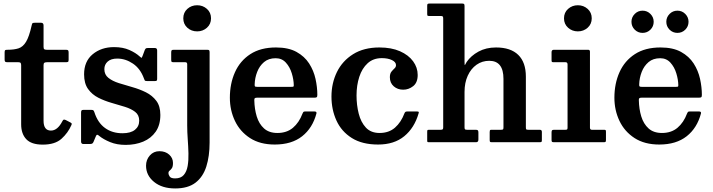

<svg xmlns="http://www.w3.org/2000/svg" viewBox="-20 -800 4008 1080"><path d="M381.5 -96Q362.5 -52.5 326 -19.5Q289.5 13.5 220.5 13.5Q156.5 13.5 127.8 -17Q99 -47.5 99 -101V-432.5Q99 -442 96 -446Q93 -450 83.5 -450H22.5Q12.5 -450 9.2 -452.8Q6 -455.5 6 -465.5V-505Q6 -515.5 9 -517.8Q12 -520 22 -520Q59 -520 84 -528Q109 -536 126.5 -564.8Q144 -593.5 158 -656.5Q160 -665.5 162.2 -668.8Q164.5 -672 176.5 -672H211Q225 -672 225 -657V-537Q225 -526 229 -523Q233 -520 243.5 -520H350.5Q360 -520 363 -517Q366 -514 366 -504.5V-462.5Q366 -454 362.2 -452Q358.5 -450 350.5 -450H244Q234.5 -450 229.8 -447Q225 -444 225 -433.5V-121Q225 -65.5 266.5 -65.5Q303.5 -65.5 330.5 -117.5Q334.5 -125 337.5 -126.8Q340.5 -128.5 349.5 -125L372.5 -113Q380 -109.5 382.5 -106.2Q385 -103 381.5 -96Z M789.5 -359Q769.5 -414 727.8 -442.2Q686 -470.5 639.5 -470.5Q604.5 -470.5 585.8 -453.8Q567 -437 567 -411Q567 -380 589.8 -362Q612.5 -344 648.5 -332.5Q684.5 -321 724.8 -309.8Q765 -298.5 800.8 -280.8Q836.5 -263 859.2 -233Q882 -203 882 -153.5Q882 -97 856 -59.5Q830 -22 785.8 -3.5Q741.5 15 687 15Q637.5 15 599.8 -0.5Q562 -16 538 -35.5Q531 -42 526.8 -42Q522.5 -42 519 -33L506 -2Q503.5 4 499.5 7Q495.5 10 486.5 10H448.5Q436 10 436 -4.5V-166Q436 -175 438.5 -178.5Q441 -182 449.5 -182H493.5Q503 -182 505.8 -178.8Q508.5 -175.5 511 -168.5Q530 -109.5 570.8 -80Q611.5 -50.5 669 -50.5Q715 -50.5 739 -69.8Q763 -89 763 -121.5Q763 -153 740.5 -170.5Q718 -188 682.8 -199Q647.5 -210 608 -221.2Q568.5 -232.5 533.2 -250.2Q498 -268 475.5 -299.2Q453 -330.5 453 -382Q453 -455 501.5 -495Q550 -535 621.5 -535Q671.5 -535 707.8 -518.8Q744 -502.5 765 -483Q772.5 -476 775 -474.8Q777.5 -473.5 782 -485.5L794.5 -519Q797.5 -525.5 800.8 -527.8Q804 -530 814 -530H851Q864 -530 864 -516V-357.5Q864 -349 861.5 -346.5Q859 -344 850.5 -344H807.5Q796.5 -344 794.2 -347.8Q792 -351.5 789.5 -359Z M1011 -697Q1011 -729.5 1033.8 -750Q1056.5 -770.5 1089 -770.5Q1121 -770.5 1144 -750Q1167 -729.5 1167 -697Q1167 -664.5 1144 -644Q1121 -623.5 1089 -623.5Q1056.5 -623.5 1033.8 -644Q1011 -664.5 1011 -697ZM1022.5 -450H957.5Q948 -450 945.5 -452.2Q943 -454.5 943 -464V-504.5Q943 -514.5 945.8 -517.2Q948.5 -520 958.5 -520H1145Q1153.5 -520 1156.2 -517.5Q1159 -515 1159 -506V2Q1159 78.5 1140.5 136.8Q1122 195 1079.8 227.5Q1037.5 260 965.5 260Q891.5 260 846.5 223.2Q801.5 186.5 801.5 132Q801.5 98.5 822.8 74.5Q844 50.5 876.5 50.5Q910.5 50.5 931.8 69.8Q953 89 953 116.5Q953 137 946.8 146Q940.5 155 934 160Q927.5 165 927.5 174Q927.5 182.5 934.5 193Q941.5 203.5 965 203.5Q997 203.5 1013.5 184.5Q1030 165.5 1035.5 133.8Q1041 102 1040 63Q1039 24 1036 -16.8Q1033 -57.5 1033 -94V-438.5Q1033 -450 1022.5 -450Z M1273 -250Q1273 -330 1301.8 -394Q1330.5 -458 1388.2 -495.5Q1446 -533 1532.5 -533Q1602.5 -533 1647.8 -508Q1693 -483 1718.8 -443Q1744.5 -403 1754.8 -356.2Q1765 -309.5 1765 -266.5Q1765 -256 1761.5 -253.2Q1758 -250.5 1747.5 -250.5H1425.5Q1416.5 -250.5 1413.2 -247.5Q1410 -244.5 1410.5 -236Q1411.5 -186.5 1424.2 -144.8Q1437 -103 1465.2 -77.5Q1493.5 -52 1540.5 -52Q1593 -52 1627.8 -81.2Q1662.5 -110.5 1681.5 -161Q1684 -166.5 1686.2 -169.8Q1688.5 -173 1696.5 -173H1748.5Q1762.5 -173 1760 -162Q1738.5 -80 1679.5 -33.5Q1620.5 13 1525.5 13Q1442.5 13 1386.2 -23.5Q1330 -60 1301.5 -120Q1273 -180 1273 -250ZM1426.5 -311.5H1618.5Q1628.5 -311.5 1630.5 -313Q1632.5 -314.5 1632.5 -321Q1632 -352.5 1621.2 -387.8Q1610.5 -423 1588 -447.8Q1565.5 -472.5 1530.5 -472.5Q1491 -472.5 1465.2 -450.8Q1439.5 -429 1426.5 -395.2Q1413.5 -361.5 1412.5 -326Q1412 -317.5 1414 -314.5Q1416 -311.5 1426.5 -311.5Z M1844.5 -257Q1844.5 -332 1875.2 -394.8Q1906 -457.5 1966.2 -495.2Q2026.5 -533 2114.5 -533Q2181.5 -533 2229.8 -511.8Q2278 -490.5 2303.8 -455.2Q2329.5 -420 2329.5 -378.5Q2329.5 -335.5 2304.2 -315.5Q2279 -295.5 2248 -295.5Q2216.5 -295.5 2194.8 -314.5Q2173 -333.5 2173 -365.5Q2173 -386 2181.8 -396.8Q2190.5 -407.5 2199 -415.2Q2207.5 -423 2207.5 -433.5Q2207.5 -451 2184.8 -462Q2162 -473 2127.5 -473Q2079.5 -473 2048 -444.2Q2016.5 -415.5 2001 -367.8Q1985.5 -320 1985.5 -263Q1985.5 -209 1997.8 -160.8Q2010 -112.5 2038.2 -82.2Q2066.5 -52 2115 -52Q2167.5 -52 2201.8 -82Q2236 -112 2255 -162.5Q2257.5 -168.5 2260.8 -170.8Q2264 -173 2272.5 -173H2323.5Q2332.5 -173 2334.8 -171Q2337 -169 2334.5 -162Q2311 -80.5 2254 -33.8Q2197 13 2107 13Q2017 13 1958.8 -23.8Q1900.5 -60.5 1872.5 -122Q1844.5 -183.5 1844.5 -257Z M2461 -710H2395.5Q2386.5 -710 2384.8 -712Q2383 -714 2383 -723V-767Q2383 -775 2385.2 -777.5Q2387.5 -780 2395.5 -780H2580.5Q2588.5 -780 2590.8 -776.8Q2593 -773.5 2593 -765.5V-452.5Q2593 -429 2595.8 -435Q2598.5 -441 2605 -451.5Q2629 -486.5 2671.5 -509.8Q2714 -533 2770 -533Q2852.5 -533 2895.2 -491.2Q2938 -449.5 2938 -369V-84Q2938 -74.5 2940.2 -72.2Q2942.5 -70 2952.5 -70H3016Q3028 -70 3028 -58.5V-11.5Q3028 -3.5 3025.5 -1.8Q3023 0 3015 0H2746Q2738 0 2736.2 -2.8Q2734.5 -5.5 2734.5 -13.5V-57.5Q2734.5 -63.5 2735.8 -66.8Q2737 -70 2743.5 -70H2798.5Q2807.5 -70 2809.8 -72.5Q2812 -75 2812 -84V-356.5Q2812 -458 2732 -458Q2692 -458 2660.5 -435.8Q2629 -413.5 2611 -374Q2593 -334.5 2593 -283V-83.5Q2593 -74.5 2596 -72.2Q2599 -70 2608 -70H2655.5Q2664.5 -70 2667.8 -67Q2671 -64 2671 -55V-15Q2671 0 2658 0H2393Q2386 0 2384.5 -1.8Q2383 -3.5 2383 -10.5V-57Q2383 -65 2384.2 -67.5Q2385.5 -70 2393.5 -70H2458.5Q2467 -70 2470 -72.5Q2473 -75 2473 -83.5V-695.5Q2473 -703.5 2470.8 -706.8Q2468.5 -710 2461 -710Z M3152.5 -697Q3152.5 -729.5 3175.5 -750Q3198.5 -770.5 3230.5 -770.5Q3262.5 -770.5 3285.5 -750Q3308.5 -729.5 3308.5 -697Q3308.5 -664.5 3285.5 -644Q3262.5 -623.5 3230.5 -623.5Q3198.5 -623.5 3175.5 -644Q3152.5 -664.5 3152.5 -697ZM3161.5 -450H3094Q3086.5 -450 3084.5 -452Q3082.5 -454 3082.5 -461.5V-506.5Q3082.5 -520 3095.5 -520H3288Q3298.5 -520 3298.5 -509.5V-82Q3298.5 -70 3309 -70H3376Q3383.5 -70 3386 -68.5Q3388.5 -67 3388.5 -59.5V-13Q3388.5 -5 3386.5 -2.5Q3384.5 0 3376 0H3097Q3088.5 0 3085.5 -2Q3082.5 -4 3082.5 -12V-55Q3082.5 -65 3085.8 -67.5Q3089 -70 3098 -70H3160.5Q3168.5 -70 3170.5 -72.5Q3172.5 -75 3172.5 -83V-437.5Q3172.5 -450 3161.5 -450Z M3436 -250Q3436 -330 3464.8 -394Q3493.5 -458 3551.2 -495.5Q3609 -533 3695.5 -533Q3765.5 -533 3810.8 -508Q3856 -483 3881.8 -443Q3907.5 -403 3917.8 -356.2Q3928 -309.5 3928 -266.5Q3928 -256 3924.5 -253.2Q3921 -250.5 3910.5 -250.5H3588.5Q3579.5 -250.5 3576.2 -247.5Q3573 -244.5 3573.5 -236Q3574.5 -186.5 3587.2 -144.8Q3600 -103 3628.2 -77.5Q3656.5 -52 3703.5 -52Q3756 -52 3790.8 -81.2Q3825.5 -110.5 3844.5 -161Q3847 -166.5 3849.2 -169.8Q3851.5 -173 3859.5 -173H3911.5Q3925.5 -173 3923 -162Q3901.5 -80 3842.5 -33.5Q3783.5 13 3688.5 13Q3605.5 13 3549.2 -23.5Q3493 -60 3464.5 -120Q3436 -180 3436 -250ZM3589.5 -311.5H3781.5Q3791.5 -311.5 3793.5 -313Q3795.5 -314.5 3795.5 -321Q3795 -352.5 3784.2 -387.8Q3773.5 -423 3751 -447.8Q3728.5 -472.5 3693.5 -472.5Q3654 -472.5 3628.2 -450.8Q3602.5 -429 3589.5 -395.2Q3576.5 -361.5 3575.5 -326Q3575 -317.5 3577 -314.5Q3579 -311.5 3589.5 -311.5ZM3790.5 -615Q3764.5 -615 3746.2 -633.2Q3728 -651.5 3728 -677.5Q3728 -703 3746.2 -721.5Q3764.5 -740 3790.5 -740Q3816.5 -740 3834.8 -721.5Q3853 -703 3853 -677.5Q3853 -651.5 3834.8 -633.2Q3816.5 -615 3790.5 -615ZM3594.5 -615Q3568.5 -615 3550.2 -633.2Q3532 -651.5 3532 -677.5Q3532 -703 3550.2 -721.5Q3568.5 -740 3594.5 -740Q3620.5 -740 3638.8 -721.5Q3657 -703 3657 -677.5Q3657 -651.5 3638.8 -633.2Q3620.5 -615 3594.5 -615Z"/></svg>

Font: Besley SemiBold
Style: Regular
Weight: 600
Designer: Owen Earl
Foundry: indestructible type*
Version: Version 2.001; ttfautohint (v1.8.3)